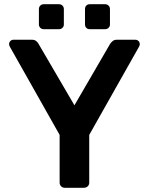

<svg xmlns="http://www.w3.org/2000/svg" viewBox="-20 -888 704 908"><path d="M286 0Q276 0 269 -7Q262 -14 262 -24V-250L26 -668Q23 -674 23 -679Q23 -688 29 -694Q35 -700 43 -700H132Q144 -700 151.5 -693.5Q159 -687 162 -681L332 -390L501 -681Q505 -687 512.5 -693.5Q520 -700 532 -700H620Q629 -700 635 -694Q641 -688 641 -679Q641 -674 638 -668L402 -250V-24Q402 -14 395 -7Q388 0 377 0ZM404 -750Q394 -750 388 -756.5Q382 -763 382 -772V-845Q382 -855 388 -861.5Q394 -868 404 -868H477Q487 -868 493.5 -861.5Q500 -855 500 -845V-772Q500 -763 493.5 -756.5Q487 -750 477 -750ZM186 -750Q177 -750 170.5 -756.5Q164 -763 164 -772V-845Q164 -855 170.5 -861.5Q177 -868 186 -868H259Q269 -868 275.5 -861.5Q282 -855 282 -845V-772Q282 -763 275.5 -756.5Q269 -750 259 -750Z"/></svg>

Font: Rubik Medium
Style: Regular
Weight: 500
Designer: Hubert and Fischer
Foundry: Hubert and Fischer
Version: Version 2.300; ttfautohint (v1.8.4.7-5d5b);gftools[0.9.30]